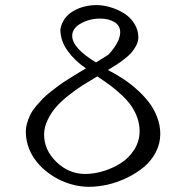

<svg xmlns="http://www.w3.org/2000/svg" viewBox="-20 -718 721 744"><path d="M213.9 -605Q223.1 -650.9 263.2 -674.6Q303.2 -698.2 354 -698.2Q380.4 -698.2 408.2 -689.9Q436 -681.6 460.4 -666.5Q484.9 -651.4 500.5 -626.7Q516.1 -602.1 516.1 -573.2Q516.1 -557.6 507.8 -541.5Q499.5 -525.4 488.5 -513.2Q477.5 -501 459.2 -487.1Q440.9 -473.1 428.7 -465.6Q416.5 -458 397.9 -446.8Q426.8 -432.1 453.4 -415Q480 -397.9 507.6 -373.8Q535.2 -349.6 555.4 -323.7Q575.7 -297.9 588.4 -265.4Q601.1 -232.9 601.1 -199.2Q601.1 -161.6 583.7 -128.2Q566.4 -94.7 537.6 -70.8Q508.8 -46.9 472.7 -29.3Q436.5 -11.7 398.4 -2.9Q360.4 5.9 324.2 5.9Q289.6 5.9 254.4 -4.4Q219.2 -14.6 188 -33.9Q156.7 -53.2 132.6 -78.9Q108.4 -104.5 94.2 -137.9Q80.1 -171.4 80.1 -207Q80.1 -224.6 85.4 -242.4Q90.8 -260.3 98.4 -275.4Q106 -290.5 120.4 -307.4Q134.8 -324.2 146.2 -336.2Q157.7 -348.1 178.2 -364Q198.7 -379.9 210.9 -388.9Q223.1 -397.9 246.6 -412.6Q270 -427.2 280 -433.3Q290 -439.5 313 -453.1Q270.5 -481.9 242.2 -520.8Q213.9 -559.6 213.9 -605ZM521 -210Q521 -236.8 512 -262Q502.9 -287.1 488.8 -307.6Q474.6 -328.1 451.9 -349.4Q429.2 -370.6 407.7 -386.7Q386.2 -402.8 356.9 -421.9Q325.2 -403.3 300.5 -387.7Q275.9 -372.1 246.1 -348.6Q216.3 -325.2 197 -303Q177.7 -280.8 164.3 -252.7Q150.9 -224.6 150.9 -196.8Q150.9 -136.2 199 -90.1Q247.1 -43.9 310.1 -43.9Q344.2 -43.9 380.6 -54.9Q417 -65.9 448.7 -86.2Q480.5 -106.4 500.7 -138.9Q521 -171.4 521 -210ZM352.1 -476.1 399.9 -505.9Q445.8 -555.7 445.8 -592.8Q445.8 -618.7 423.6 -632.3Q401.4 -646 368.2 -646Q327.1 -646 293.5 -627.2Q259.8 -608.4 259.8 -579.1Q259.8 -531.7 352.1 -476.1Z"/></svg>

Font: Zhizn
Style: Regular
Weight: 400
Designer: Peter Zharnov
Foundry: Peter Zharnov
Version: Version 1.000